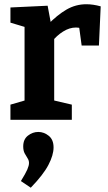

<svg xmlns="http://www.w3.org/2000/svg" viewBox="-20 -566 510 907"><path d="M29.3 0V-71.7L109.7 -95L96 -73.7V-457.7L111.7 -434.3L29.3 -459V-530.7L205 -539L222.7 -444L204.7 -448.3Q250.3 -495.3 294 -520.7Q337.7 -546 387.7 -546Q419.7 -546 455.7 -536L447.3 -351H365.7L351 -459.3L364 -432Q358.3 -434 351.8 -435Q345.3 -436 339 -436Q308 -436 277.7 -416.8Q247.3 -397.7 224.7 -368.3L236 -406V-73.7L219.7 -95L319.3 -71.7V0ZM125.3 320.7 78.7 289.3Q101 253.3 109 234.8Q117 216.3 117 204Q117 191.7 110.3 181.7Q103.7 171.7 96.7 158.7Q89.7 145.7 89.7 125.7Q89.7 92 112 74.7Q134.3 57.3 161 57.3Q187.7 57.3 210.3 75.5Q233 93.7 233 130.3Q233 166.7 208.8 213Q184.7 259.3 125.3 320.7Z"/></svg>

Font: Bitter Thin
Style: Regular
Weight: 100
Designer: Sol Matas, and Bitter project Authors
Foundry: Sol Matas
Version: Version 2.002